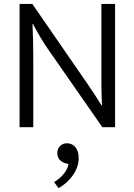

<svg xmlns="http://www.w3.org/2000/svg" viewBox="-20 -650 687 981"><path d="M318 185Q302 182 287.5 169Q273 156 273 132Q273 111 286.5 96.5Q300 82 323 82Q333 82 343.5 86Q354 90 362.5 99Q371 108 376.5 122.5Q382 137 382 159Q382 182 374 204Q366 226 352 246Q338 266 319 283Q300 300 279 311L256 280Q285 264 305.5 238.5Q326 213 330 188ZM80 -630H145L426 -223Q445 -195 463.5 -167Q482 -139 499 -111H501Q499 -148 498.5 -184.5Q498 -221 498 -258V-630H568V0H503L228 -395Q207 -425 186.5 -459.5Q166 -494 148 -528H146Q148 -483 149 -439.5Q150 -396 150 -351V0H80Z"/></svg>

Font: Mukta Mahee Light
Style: Regular
Weight: 300
Designer: Shuchita Grover, Noopur Datye, Girish Dalvi, Yashodeep Gholap
Foundry: Ek Type
Version: Version 2.538;PS 1.000;hotconv 16.6.51;makeotf.lib2.5.65220;